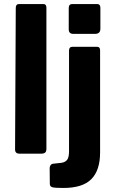

<svg xmlns="http://www.w3.org/2000/svg" viewBox="-20 -762 572 952"><path d="M210.1 -24.1Q210.1 -10.7 203.8 -5.4Q197.5 0 183.1 0H77.1Q54.7 0 54.7 -20.7L58.2 -722.7Q58.2 -742 74.3 -742H194.7Q210.1 -742 210.1 -724.2ZM476.3 -6Q476.3 82.1 433.1 126Q389.9 170 294.2 170Q251.6 170 239.3 166.4Q227 162.7 227 149.6L226.3 70.9Q226.3 64.3 230.3 57.8Q234.3 51.3 242.3 49.9L283.9 45.4Q302.5 42.9 312.4 31.1Q322.3 19.2 322.3 -12.4V-510.7Q322.3 -530 339.4 -530H461.1Q476.3 -530 476.3 -512.9V-6ZM477.7 -619.4Q477.7 -594.1 451.5 -594.1H343.2Q320.8 -594.1 320.8 -616.7V-721.9Q320.8 -742 338.5 -742H461.4Q477.7 -742 477.7 -723.3Z"/></svg>

Font: Libre Franklin Thin
Style: Regular
Weight: 100
Designer: Pablo Impallari, Rodrigo Fuenzalida, Nhung Nguyen
Foundry: Impallari Type
Version: Version 3.000